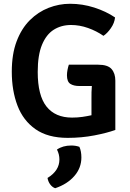

<svg xmlns="http://www.w3.org/2000/svg" viewBox="-20 -717 689 1018"><path d="M465 -194.5Q465 -211 465.2 -227.8Q465.5 -244.5 467 -261H400Q370.5 -261 352.8 -272.5Q335 -284 335 -318Q335 -331.5 338 -346.8Q341 -362 345 -374H500Q551.5 -374 571.5 -351Q591.5 -328 591.5 -289.5V-28Q547.5 -12 480 1Q412.5 14 339 14Q234 14 168.5 -31.8Q103 -77.5 72.8 -156.8Q42.5 -236 42.5 -337Q42.5 -430 68.2 -498Q94 -566 138.2 -610Q182.5 -654 237.8 -675.5Q293 -697 351.5 -697Q417 -697 479.5 -677Q542 -657 590 -624.5Q587 -595 568 -567.8Q549 -540.5 528.5 -527Q492 -552.5 447 -568.5Q402 -584.5 357 -584.5Q305 -584.5 265.2 -559.5Q225.5 -534.5 202.8 -479.8Q180 -425 180 -335.5Q180 -211 226.5 -152.2Q273 -93.5 362 -93.5Q390.5 -93.5 416.5 -97.2Q442.5 -101 465 -106ZM401 61.5Q411.5 84.5 411.5 118Q411.5 173.5 374 216.5Q336.5 259.5 272.5 281Q257 275.5 246 260.5Q235 245.5 232 226.5Q295 188 295 128.5Q295 101 282 76Q313 54.5 358 54.5Q381 54.5 401 61.5Z"/></svg>

Font: Signika SC SemiBold
Style: Regular
Weight: 600
Designer: Anna Giedryś
Foundry: Anna Giedryś
Version: Version 2.000; ttfautohint (v1.8.3) -l 8 -r 50 -G 200 -x 9 -